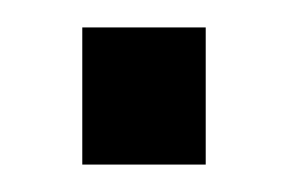

<svg xmlns="http://www.w3.org/2000/svg" viewBox="-20 -400 210 140"><path d="M40 -280V-380H130V-280Z"/></svg>

Font: Tektur SemiCondensed
Style: Regular
Weight: 400
Width: 4
Designer: Adam Jagosz
Foundry: Adam Jagosz
Version: Version 1.005;gftools[0.9.30]